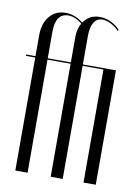

<svg xmlns="http://www.w3.org/2000/svg" viewBox="-81 -762 595 818"><g transform="rotate(10 216.0 -353.5)"><path d="M196 0V-489H96V0H43V-489H3V-495H43V-584Q43 -637 69 -668Q95 -699 138 -699Q179 -699 214 -670Q239 -707 284 -707Q309 -707 332.5 -696Q356 -685 373 -666L369 -662Q354 -678 334 -688Q314 -698 297 -698Q274 -698 261 -677.5Q248 -657 248 -620V-495H391V0H338V-489H248V0ZM152 -690Q96 -690 96 -609V-495H196V-605Q196 -640 211 -665Q181 -690 152 -690Z"/></g></svg>

Font: Moniqa Cond Display
Style: Regular
Weight: 400
Width: 3
Designer: Rajesh Rajput
Foundry: Rajesh Rajput
Version: Version 1.000